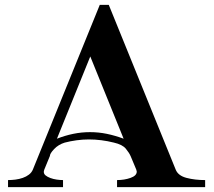

<svg xmlns="http://www.w3.org/2000/svg" viewBox="-20 -785 878 789"><path d="M13 -45Q28 -45 43.5 -47Q59 -49 73.5 -54Q88 -59 99 -67.5Q110 -76 115 -88L390 -765H427L702 -88Q712 -63 746.5 -54Q781 -45 823 -45V-16H461V-45Q491 -45 516.5 -54Q542 -63 542 -80Q542 -82 540 -88L517 -143Q511 -157 497 -174Q483 -191 448 -199Q396 -212 345 -212Q320 -212 294.5 -208.5Q269 -205 246 -199Q220 -191 202.5 -172.5Q185 -154 185 -144L162 -88Q160 -82 160 -79Q160 -70 167.5 -64Q175 -58 187 -53.5Q199 -49 213 -47Q227 -45 239 -45V-16H13ZM214 -215Q247 -228 281 -235Q315 -242 350 -242Q385 -242 419 -235Q453 -228 488 -215Q452 -303 419.5 -384Q387 -465 351 -553Z"/></svg>

Font: CatShop
Style: Regular
Weight: 400
Designer: Peter Wiegel
Foundry: Peter Wiegel
Version: Version 1.000 2009 initial release